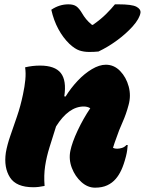

<svg xmlns="http://www.w3.org/2000/svg" viewBox="-20 -858 669 887"><path d="M96 -547Q113 -551 130 -553Q147 -555 165 -555Q234 -555 261 -520.5Q288 -486 277 -413L283 -412Q307 -451 338.5 -484.5Q370 -518 404.5 -538.5Q439 -559 469 -559Q507 -559 535 -530Q563 -501 574.5 -458.5Q586 -416 574 -373Q563 -331 546 -293Q529 -255 518 -222Q514 -211 509 -197Q504 -183 502 -175Q510 -171 521 -171Q531 -171 543 -174.5Q555 -178 564 -188H570Q569 -176 567.5 -164Q566 -152 562 -136Q552 -97 540.5 -72.5Q529 -48 515 -32Q499 -13 475.5 -2Q452 9 419 9Q385 9 356 -17Q327 -43 312 -82Q297 -121 305 -161Q313 -200 338.5 -254.5Q364 -309 397 -358Q384 -366 367 -366Q297 -366 239 -274Q223 -223 209 -178.5Q195 -134 188.5 -91Q182 -48 186 1Q158 7 134 7Q55 7 26 -38.5Q-3 -84 7 -153Q13 -188 27.5 -230Q42 -272 58.5 -320Q75 -368 86 -421Q94 -458 97 -489.5Q100 -521 96 -547ZM435 -620Q427 -619 414 -618.5Q401 -618 392 -618Q367 -618 346.5 -625Q326 -632 301 -655Q271 -684 249.5 -724Q228 -764 217 -813Q254 -838 296 -838Q320 -838 333 -828.5Q346 -819 359 -797Q367 -783 377.5 -770Q388 -757 405 -743H409Q446 -769 470.5 -793.5Q495 -818 511 -838H527Q589 -838 610 -827Q631 -816 629 -799Q627 -786 618 -770Q609 -754 592 -735Q561 -701 520 -671Q479 -641 435 -620Z"/></svg>

Font: Recursive Mn Csl St Blk
Style: Italic
Weight: 900
Italic angle: -15°
Monospace: yes
Version: Version 1.079;hotconv 1.0.112;makeotfexe 2.5.65598; ttfautoh